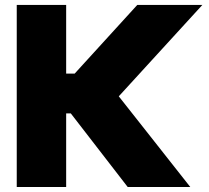

<svg xmlns="http://www.w3.org/2000/svg" viewBox="-20 -747 834 767"><path d="M740.1 0H490.1L262.8 -294H244.3V0H46.9V-727.3H244.3V-453.1H278.4L528.4 -727.3H788.4L454.5 -362.2Z"/></svg>

Font: Linik Sans Black
Style: Regular
Weight: 900
Designer: Fonts by Rasmus Andersson / Changes by Cristiano Sobral with parts from Marc Monis
Foundry: rsms
Version: Version 3.020; ttfautohint (v1.6)